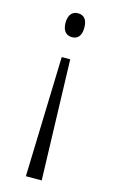

<svg xmlns="http://www.w3.org/2000/svg" viewBox="-113 -586 475 809"><g transform="rotate(15 124.0 -182.0)"><path d="M123 -542C102 -542 82 -529 82 -490C82 -451 102 -438 123 -438C146 -438 164 -451 164 -490C164 -529 146 -542 123 -542ZM141 -346H104L88 178H157Z"/></g></svg>

Font: Noto Serif Myanmar ExtraCondensed Light
Style: Regular
Weight: 300
Width: 2
Designer: Ben Mitchell and the Monotype Design Team
Foundry: Monotype Imaging Inc.
Version: Version 2.106